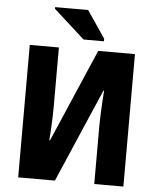

<svg xmlns="http://www.w3.org/2000/svg" viewBox="-61 -979 842 1031"><g transform="rotate(5 360.5 -464.0)"><path d="M361 -768 194 -919V-928H372L471 -782V-768ZM76 0V-714H233V-392Q233 -350 230.5 -298.5Q228 -247 225 -213H229L445 -714H643V0H486V-312Q486 -340 487.5 -375.5Q489 -411 491 -445.5Q493 -480 495 -503H491L274 0Z"/></g></svg>

Font: Noto Sans SemiCondensed ExtraBold
Style: Regular
Weight: 800
Width: 4
Designer: Monotype Design Team
Foundry: Monotype Imaging Inc.
Version: Version 2.013; ttfautohint (v1.8.4.7-5d5b)